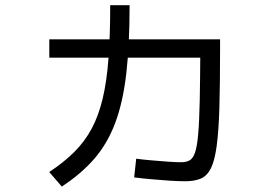

<svg xmlns="http://www.w3.org/2000/svg" viewBox="-20 -665 1040 727"><path d="M681.3 21.3Q657.3 21.3 623.8 19.2Q590.3 17 554.5 13.8Q518.7 10.7 488 6.7L495.7 -64Q520.7 -60.7 553 -57.9Q585.3 -55.1 616 -52.9Q646.6 -50.7 665.3 -50.7Q685 -50.7 697.6 -57.6Q710.3 -64.4 718.3 -87Q726.3 -109.7 730.4 -156.9Q734.6 -204 736.3 -283.9Q737.9 -363.7 738.6 -485.3L782.7 -446.6H166.7V-516H813.3V-480Q813.3 -347.3 810.7 -257.7Q808 -168 800.5 -112.5Q793 -57 778.7 -28Q764.3 1 740.3 11.2Q716.3 21.3 681.3 21.3ZM166.3 -13.7Q221.6 -50 261.1 -89.4Q300.6 -128.7 327 -177.7Q353.3 -226.7 368.8 -291.8Q384.3 -357 390.8 -443.8Q397.3 -530.7 397.3 -645.3H470.7Q470.7 -495.3 458.2 -386.8Q445.7 -278.3 416.5 -200.3Q387.4 -122.3 337.9 -64.8Q288.4 -7.3 214 41.4Z"/></svg>

Font: M PLUS 2 Thin
Style: Regular
Weight: 100
Designer: Coji Morishita
Foundry: UNDERFOREST DESIGN
Version: Version 1.001